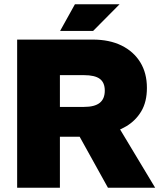

<svg xmlns="http://www.w3.org/2000/svg" viewBox="-20 -887 765 907"><path d="M61 0V-700H418Q497 -700 554 -672Q611 -644 642.5 -593Q674 -542 674 -472Q674 -406 647.5 -361.5Q621 -317 576.5 -290.5Q532 -264 475.5 -252.5Q419 -241 360 -241H263V0ZM490 0 348 -256 538 -291 713 0ZM263 -382H377Q427 -382 451 -401Q475 -420 475 -459Q475 -497 451.5 -514.5Q428 -532 377 -532H263ZM264 -741 334 -867H545L420 -741Z"/></svg>

Font: REM ExtraBold
Style: Regular
Weight: 800
Designer: Octavio Pardo
Foundry: Ashler Design
Version: Version 1.005;gftools[0.9.28]